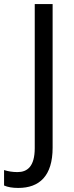

<svg xmlns="http://www.w3.org/2000/svg" viewBox="-87 -734 362 945"><path d="M3 191C107 191 172 132 172 -7V-714H84V-5C84 86 47 113 -1 113C-26 113 -48 109 -67 103V179C-49 187 -26 191 3 191Z"/></svg>

Font: Noto Sans Gujarati UI SemiCondensed
Style: Regular
Weight: 400
Width: 4
Designer: Jelle Bosma - Monotype Design Team, Universal Thirst
Foundry: Monotype Imaging Inc.
Version: Version 2.106